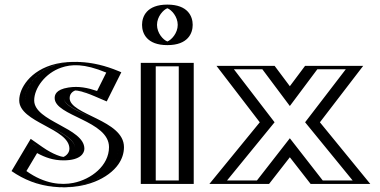

<svg xmlns="http://www.w3.org/2000/svg" viewBox="-20 -799 1651 834"><path d="M124.5 -175C244 -85 306.5 -119 306.5 -153C306.5 -231 88.5 -261.4 88.5 -363C88.5 -460 229.5 -602 484.5 -488L426.5 -372C290.5 -434 257.5 -397 257.5 -373C257.5 -311 493.5 -283 493.5 -160C493.5 -9 239.5 87 52.5 -54ZM129 -153.2 72.4 -58.1C215.5 41 393.7 0.2 455.6 -89.2C470.4 -110.6 478.5 -134.4 478.5 -160C478.5 -267.8 242.5 -286.7 242.5 -373C242.5 -397.1 263.8 -421.2 307.5 -421.1C334.8 -421 368.2 -413.5 419.5 -391.5L464 -480.5C263.4 -563.7 144.3 -481.4 112.4 -404.4C106.4 -389.9 103.5 -375.8 103.5 -363C103.5 -278.9 321.5 -252 321.5 -153C321.5 -124.1 294.1 -102.3 255.6 -102.4C223 -102.5 181.6 -116.3 129 -153.2ZM129 -153.2C181.6 -116.3 223 -102.5 255.6 -102.4C294.1 -102.3 321.5 -124.1 321.5 -153C321.5 -252 103.5 -278.9 103.5 -363C103.5 -375.8 106.4 -389.9 112.4 -404.4C144.3 -481.4 263.4 -563.7 464 -480.5L419.5 -391.5C368.2 -413.5 334.8 -421 307.5 -421.1C263.8 -421.2 242.5 -397.1 242.5 -373C242.5 -286.7 478.5 -267.8 478.5 -160C478.5 -134.4 470.4 -110.6 455.6 -89.2C393.7 0.2 215.5 41 72.4 -58.1ZM124.4 -174.7 52.4 -53.7 63.9 -45.8C212.8 57.3 400.2 17.1 467.9 -80.7C484.2 -104.3 493.5 -131.1 493.5 -160C493.5 -286.1 257.5 -307.9 257.5 -373C257.5 -386.9 269.4 -406.2 307.4 -406.1C332 -406 363.2 -399.3 413.6 -377.7L426.6 -372.2L484.6 -488.2L469.7 -494.4C263.5 -579.8 134.2 -496.2 98.5 -410.1C91.9 -394.1 88.5 -378 88.5 -363C88.5 -258.5 306.5 -233.9 306.5 -153C306.5 -135.3 289.3 -117.3 255.6 -117.4C227.4 -117.5 188.8 -129.6 137.6 -165.5ZM141.2 -134.1C176 -115.1 211 -102.5 255.5 -102.4C333.1 -102.3 346.5 -136.2 346.5 -153C346.5 -243.7 128.5 -271 128.5 -363C128.5 -415.9 176.3 -481.7 246.5 -505.4C289.2 -519.9 344.4 -524.3 441.6 -483.7L401.7 -403.8C361.1 -417.4 322.5 -426 277 -418.8C221.1 -410 217.5 -385.4 217.5 -373C217.5 -294.8 453.5 -275.3 453.5 -160C453.5 -79.4 375.7 -19.7 298.6 -4.5C247 5.7 174.5 1.1 94.7 -56ZM113.4 -195.9 30.1 -55.9C83.1 -19.2 143.1 5.5 213.8 12.5C350.2 26 452.7 -25.5 494.3 -85.5C510 -108.2 518.5 -133.2 518.5 -160C518.5 -278.3 282.5 -300 282.5 -373C282.5 -398.8 307.1 -406.1 307.1 -406.1C314 -406 339.3 -403.1 389.4 -381.6L443.6 -358.4L507 -485.1L493.7 -490.6C438.7 -513.4 385.4 -526.4 331.4 -529.6C168.9 -539.1 95.7 -461.8 72.8 -406.7C66.6 -391.5 63.5 -376.6 63.5 -363C63.5 -266.7 281.5 -241.8 281.5 -153C281.5 -130.9 260.5 -118.5 255.4 -117.4C249.7 -117.7 214.2 -125.3 164.2 -160.3Z M622 -691C622 -643 661 -603 707 -603C753 -603 792 -643 792 -691C792 -739 753 -779 707 -779C661 -779 622 -739 622 -691ZM616.5 0V-526H796.5V0ZM637 -691C637 -731 669.8 -764 707 -764C744.2 -764 777 -731 777 -691C777 -651 744.2 -618 707 -618C669.8 -618 637 -651 637 -691ZM631.5 -15V-511H781.5V-15ZM637 -691C637 -651 669.8 -618 707 -618C744.2 -618 777 -651 777 -691C777 -731 744.2 -764 707 -764C669.8 -764 637 -731 637 -691ZM631.5 -15H781.5V-511H631.5ZM622 -691C622 -739 661 -779 707 -779C753 -779 792 -739 792 -691C792 -643 753 -603 707 -603C661 -603 622 -643 622 -691ZM616.5 0H796.5V-526H616.5ZM662 -691C662 -727.1 689.4 -756.5 707 -763.2C725.2 -756.3 752 -726.9 752 -691C752 -654.9 724.6 -625.5 707 -618.8C688.8 -625.7 662 -655.1 662 -691ZM656.5 -15V-511H756.5V-15ZM597 -691C597 -654.7 617.3 -603 707 -603C796.8 -603 817 -654.8 817 -691C817 -727.3 796.7 -779 707 -779C617.2 -779 597 -727.2 597 -691ZM591.5 0H821.5V-526H591.5Z M1566 0H1352L1239 -145L1126 0H912L1131 -268L943 -513H1150L1239 -394L1328 -513H1535L1347 -268ZM1534.4 -15H1359.3L1239 -169.4L1118.7 -15H943.6L1150.1 -267.7L973.4 -498H1142.5L1239 -369L1335.5 -498H1504.6L1327.9 -267.7ZM1534.4 -15 1327.9 -267.7 1504.6 -498H1335.5L1239 -369L1142.5 -498H973.4L1150.1 -267.7L943.6 -15H1118.7L1239 -169.4L1359.3 -15ZM1566 0 1347 -268 1535 -513H1328L1239 -394L1150 -513H943L1131 -268L912 0H1126L1239 -145L1352 0ZM1511.9 -15H1382L1239 -198.5L1096 -15H966.1L1172.7 -267.9L996.1 -498H1119.7L1239 -338.5L1358.3 -498H1481.9L1305.3 -267.9ZM1588.5 0 1369.6 -267.8 1557.7 -513H1305.2L1239 -424.5L1172.8 -513H920.3L1108.4 -267.8L889.5 0H1148.7L1239 -115.9L1329.3 0Z"/></svg>

Font: Hussar Outliner
Style: Regular
Weight: 700
Foundry: Cannot Into Space Fonts
Version: Version 0.92